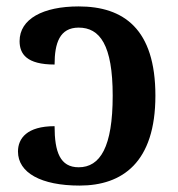

<svg xmlns="http://www.w3.org/2000/svg" viewBox="-20 -568 554 598"><path d="M228 10C361 10 464 -62 464 -270C464 -478 365 -548 225 -548C114 -548 41 -509 41 -440C41 -400 63 -367 150 -367C150 -434 166 -482 225 -482C291 -482 331 -428 331 -270C331 -110 292 -47 225 -47C167 -47 150 -95 150 -175C64 -175 36 -137 36 -96C36 -30 108 10 228 10Z"/></svg>

Font: Noto Serif SemiBold
Style: Regular
Weight: 600
Designer: Monotype Design Team
Foundry: Monotype Imaging Inc.
Version: Version 2.013